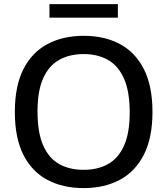

<svg xmlns="http://www.w3.org/2000/svg" viewBox="-20 -928 834 957"><path d="M397 9.5Q293.5 9.5 216.2 -31.5Q139 -72.5 96.5 -156.5Q54 -240.5 54 -370Q54 -499.5 96.8 -583.5Q139.5 -667.5 216.8 -708.5Q294 -749.5 397 -749.5Q500.5 -749.5 577.5 -708.5Q654.5 -667.5 697.2 -583.2Q740 -499 740 -370Q740 -241 697 -156.8Q654 -72.5 576.8 -31.5Q499.5 9.5 397 9.5ZM397 -81.5Q467 -81.5 518.5 -110.2Q570 -139 598.2 -202Q626.5 -265 626.5 -367Q626.5 -472 598 -536.2Q569.5 -600.5 518 -629.5Q466.5 -658.5 397 -658.5Q327.5 -658.5 275.8 -630Q224 -601.5 195.5 -538.5Q167 -475.5 167 -373Q167 -267.5 195.2 -203.2Q223.5 -139 275.2 -110.2Q327 -81.5 397 -81.5ZM226.5 -840V-907.5H567.5V-840Z"/></svg>

Font: Encode Sans SmExp Md
Style: Regular
Weight: 500
Width: 6
Designer: Multiple Designers
Foundry: Impallari Type
Version: Version 3.002; ttfautohint (v1.8.3) -l 8 -r 50 -G 200 -x 14 